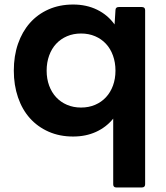

<svg xmlns="http://www.w3.org/2000/svg" viewBox="-20 -555 734 848"><path d="M494 273Q480 273 480 259V-31Q449 7 404 27.5Q359 48 303 48Q243 48 194.5 26.5Q146 5 112 -33Q78 -71 59.5 -125Q41 -179 41 -243Q41 -308 59.5 -361.5Q78 -415 112 -453.5Q146 -492 194.5 -513.5Q243 -535 303 -535Q362 -535 409 -512Q456 -489 486 -447L490 -510Q490 -524 505 -524H606Q621 -524 621 -510V259Q621 273 606 273ZM338 -80Q372 -80 400 -92Q428 -104 448 -125.5Q468 -147 479 -177Q490 -207 490 -243Q490 -279 479 -309.5Q468 -340 448 -361.5Q428 -383 400 -395Q372 -407 338 -407Q304 -407 276 -395Q248 -383 228 -361.5Q208 -340 197 -309.5Q186 -279 186 -243Q186 -207 197 -177Q208 -147 228 -125.5Q248 -104 276 -92Q304 -80 338 -80Z"/></svg>

Font: LINE Seed JP_TTF Bold
Style: Regular
Weight: 700
Designer: LINE & Fontrix & Fontworks
Version: Version 1.009